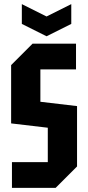

<svg xmlns="http://www.w3.org/2000/svg" viewBox="-20 -912 428 932"><path d="M38 0V-125H212V-292L34 -313V-596L138 -700H349V-575H176V-418L354 -397V-104L250 0ZM326 -892V-796L206 -736L86 -796V-892L206 -832Z"/></svg>

Font: Tektur Condensed SemiBold
Style: Regular
Weight: 600
Width: 3
Designer: Adam Jagosz
Foundry: Adam Jagosz
Version: Version 1.005;gftools[0.9.30]